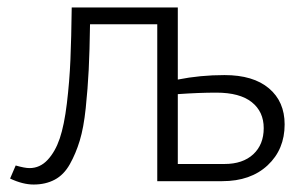

<svg xmlns="http://www.w3.org/2000/svg" viewBox="-20 -485 823 514"><path d="M581 -284Q658 -284 700 -248.5Q742 -213 742 -152Q742 -85 696.5 -42.5Q651 0 575 0H401V-420H221Q220 -349 217.5 -298.5Q215 -248 209.5 -195.5Q204 -143 193.5 -108.5Q183 -74 167 -45.5Q151 -17 126.5 -4Q102 9 70 9Q41 9 7 -7L22 -42Q46 -35 59 -35Q87 -35 107.5 -57Q128 -79 140 -114.5Q152 -150 159 -208Q166 -266 168.5 -324.5Q171 -383 172 -465H456V-272Q516 -284 581 -284ZM581 -46Q630 -46 658 -72Q686 -98 686 -142Q686 -186 654 -211.5Q622 -237 559 -237Q513 -237 456 -233V-46Z"/></svg>

Font: EauTestSC Semilight
Style: Regular
Weight: 300
Designer: Christian Thalmann (Catharsis Fonts)
Version: Version 0.001;PS 000.001;hotconv 1.0.88;makeotf.lib2.5.64775